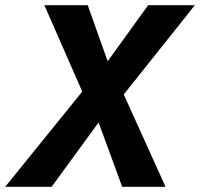

<svg xmlns="http://www.w3.org/2000/svg" viewBox="-41 -720 771 740"><path d="M530 -700H710L436 -356L597 0H430L339 -248L158 0H-21L276 -367L130 -700H297L374 -484Z"/></svg>

Font: Von Semi
Style: Italic
Weight: 600
Version: Version 4.000; ttfautohint (v1.8.4.7-5d5b)